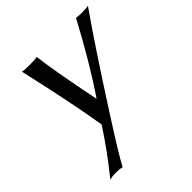

<svg xmlns="http://www.w3.org/2000/svg" viewBox="-183 -560 926 926"><g transform="rotate(-45 280.0 -97.5)"><path d="M109.9 -432.1Q124 -429.2 161.1 -429.2Q197.3 -429.2 210.9 -432.1Q222.7 -329.6 271.5 -87.4H273.4Q370.6 -230.5 478 -432.1Q488.3 -429.2 516.1 -429.2Q548.8 -429.2 559.6 -432.1Q449.2 -275.4 262.7 15.6Q157.7 179.2 127.4 236.8Q111.8 231.9 79.6 231.9Q61 232.4 43.5 236.8Q131.3 128.4 201.7 19Q176.3 -139.6 114.3 -413.6Q111.8 -424.3 109.9 -432.1Z"/></g></svg>

Font: Linux Biolinum Capitals O
Style: Italic Samll Caps
Weight: 400
Italic angle: -12°
Designer: Philipp H. Poll
Foundry: Philipp H. Poll
Version: Version 0.6.2